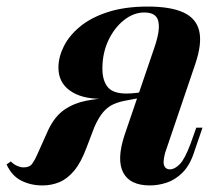

<svg xmlns="http://www.w3.org/2000/svg" viewBox="-98 -551 680 585"><path d="M370 -399Q385 -441 386 -466Q387 -491 376 -502Q365 -513 342 -513Q309 -513 279.5 -489.5Q250 -466 232 -427.5Q214 -389 214 -342Q214 -306 230 -286Q246 -266 287 -266Q302 -266 318 -268Q334 -270 347 -273L346 -257Q321 -254 283.5 -252Q246 -250 209 -250Q150 -250 115 -275Q80 -300 80 -345Q80 -377 96.5 -410Q113 -443 146.5 -470.5Q180 -498 231.5 -514.5Q283 -531 352 -531Q422 -531 461 -513Q500 -495 509 -456.5Q518 -418 497 -356L405 -85Q401 -70 400.5 -59Q400 -48 405 -41.5Q410 -35 420 -35Q434 -35 449.5 -50.5Q465 -66 483 -114L500 -162H519L494 -89Q481 -48 458.5 -25.5Q436 -3 410 5.5Q384 14 359 14Q298 14 277.5 -25Q257 -64 281 -138ZM-65 -59Q-56 -50 -45.5 -45.5Q-35 -41 -26 -41Q-8 -41 0 -52Q8 -63 15 -79L49 -155Q69 -197 98.5 -217Q128 -237 164.5 -244Q201 -251 240 -253Q271 -255 291 -258.5Q311 -262 336 -265L330 -253Q305 -248 285 -244.5Q265 -241 248 -233.5Q231 -226 217 -210Q203 -194 190 -165L166 -102Q149 -56 128 -31Q107 -6 83 4Q59 14 31 14Q-4 14 -33 -0.5Q-62 -15 -78 -50Z"/></svg>

Font: Playfair Display
Style: Bold Italic
Weight: 700
Italic angle: -14°
Designer: Claus Eggers Sørensen
Foundry: Claus Eggers Sørensen
Version: Version 1.203